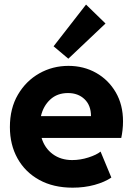

<svg xmlns="http://www.w3.org/2000/svg" viewBox="-20 -825 592 852"><path d="M302.2 7.8Q216.8 7.8 154.3 -26.6Q91.8 -61 57.9 -121.8Q23.9 -182.6 23.9 -261.2Q23.9 -344.2 59.6 -405Q95.2 -465.8 154.3 -499.3Q213.4 -532.7 283.7 -532.7Q351.6 -532.7 406.5 -501.7Q461.4 -470.7 493.7 -415.3Q525.9 -359.9 525.9 -286.6Q525.9 -266.6 523.7 -247.8Q521.5 -229 518.1 -212.9H164.6Q178.2 -167.5 214.1 -141.1Q250 -114.7 300.3 -114.7Q336.4 -114.7 372.3 -126.2Q408.2 -137.7 426.3 -152.3L474.1 -37.1Q444.8 -17.1 399.7 -4.6Q354.5 7.8 302.2 7.8ZM281.7 -412.1Q233.9 -412.1 202.9 -383.3Q171.9 -354.5 161.6 -309.6H383.8Q383.8 -357.4 355.2 -384.8Q326.7 -412.1 281.7 -412.1ZM283.2 -564.5 217.8 -619.6 361.8 -804.7 448.2 -720.7Z"/></svg>

Font: Reddit Sans ExtraBold
Style: Regular
Weight: 800
Designer: Stephen Hutchings
Foundry: Reddit
Version: Version 1.014; ttfautohint (v1.8.4.7-5d5b)